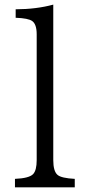

<svg xmlns="http://www.w3.org/2000/svg" viewBox="-20 -800 370 820"><path d="M43.9 0V-36.1Q104.5 -38.6 121.6 -56.6Q136.7 -72.8 136.7 -116.2V-653.3Q136.7 -696.3 117.7 -710Q101.1 -722.2 46.9 -724.1V-760.3Q135.7 -760.7 207.5 -780.3V-116.2Q207.5 -68.8 225.6 -53.2Q241.7 -39.1 299.3 -36.1V0Z"/></svg>

Font: BIZ UDPMincho
Style: Regular
Weight: 400
Designer: TypeBank Co., Ltd.
Foundry: Morisawa Inc.
Version: Version 1.06